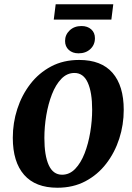

<svg xmlns="http://www.w3.org/2000/svg" viewBox="-20 -867 621 900"><path d="M249 13Q146 13 93 -47.5Q40 -108 40 -221Q40 -291 61 -356Q82 -421 122 -473Q162 -525 219.5 -555.5Q277 -586 351 -586Q455 -586 507.5 -525.5Q560 -465 560 -352Q560 -282 539 -217Q518 -152 478 -100Q438 -48 380.5 -17.5Q323 13 249 13ZM271 -48Q306 -48 332.5 -75.5Q359 -103 376.5 -148Q394 -193 403 -247Q412 -301 412 -353Q412 -434 391.5 -479.5Q371 -525 329 -525Q294 -525 267.5 -497.5Q241 -470 223.5 -425Q206 -380 197 -326.5Q188 -273 188 -220Q188 -138 208.5 -93Q229 -48 271 -48ZM232 -775 241 -847H511L502 -775ZM348 -617Q320 -617 302.5 -633Q285 -649 285 -675Q285 -704 306.5 -724.5Q328 -745 362 -745Q390 -745 407.5 -729.5Q425 -714 425 -688Q425 -657 403.5 -637Q382 -617 348 -617Z"/></svg>

Font: Rasa
Style: Bold Italic
Weight: 700
Italic angle: -7.10001°
Designer: Anna Giedrys (Yrsa+Rasa design), David Brezina (Yrsa art-direction, Rasa art-direction, design)
Foundry: Rosetta Type Foundry
Version: Version 2.004